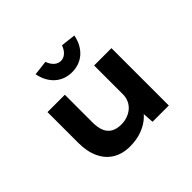

<svg xmlns="http://www.w3.org/2000/svg" viewBox="-171 -1009 1256 1256"><g transform="rotate(-45 456.5 -381.5)"><path d="M380.6 10.6Q312.7 10.6 262.4 -19.4Q212.1 -49.3 184.9 -107.4Q157.7 -165.4 157.7 -246.3V-530.7H318.1V-275Q318.1 -227.8 331.1 -195.9Q344.1 -164 371.8 -147.7Q399.6 -131.5 442.6 -131.5Q472.6 -131.5 499 -140.9Q525.4 -150.3 545.5 -167.2Q565.6 -184 577.3 -209.1Q588.9 -234.2 588.9 -263.6V-530.7H749.3V0H598.7L591.8 -108.9L621.3 -120.9Q608.8 -88.3 575.9 -57.8Q543 -27.3 493.5 -8.4Q444 10.6 380.6 10.6ZM456.9 -601.1Q387.8 -601.1 340 -643.7Q292.3 -686.4 277.7 -760.8L380.4 -772.8Q391.1 -741.3 411.6 -723.1Q432.1 -705 456.9 -705Q481.8 -705 502.3 -723.1Q522.8 -741.3 533.5 -772.8L636.2 -760.8Q621.6 -686.4 573.9 -643.7Q526.1 -601.1 456.9 -601.1Z"/></g></svg>

Font: Lexend Peta
Style: Regular
Weight: 400
Designer: Bonnie Shaver-Troup, Thomas Jockin
Foundry: Lexend
Version: Version 1.007